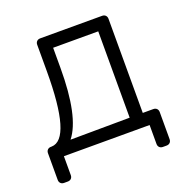

<svg xmlns="http://www.w3.org/2000/svg" viewBox="-116 -625 808 840"><g transform="rotate(-20 288.0 -205.0)"><path d="M42 110Q32 110 26 104Q20 98 20 88V-36Q20 -46 26 -52Q32 -58 42 -58H45Q138 -60 138 -375V-498Q138 -508 144 -514Q150 -520 160 -520H448Q458 -520 464 -514Q470 -508 470 -498V-60H519Q529 -60 535 -54Q541 -48 541 -38V88Q541 98 535 104Q529 110 519 110H502Q492 110 486 104Q480 98 480 88V0H81V88Q81 98 75 104Q69 110 59 110ZM409 -60V-462H199V-368Q199 -141 133 -58Z"/></g></svg>

Font: Rubik AZ
Style: Regular
Weight: 300
Designer: Hubert and Fischer
Foundry: Hubert & Fischer
Version: Version 2.000